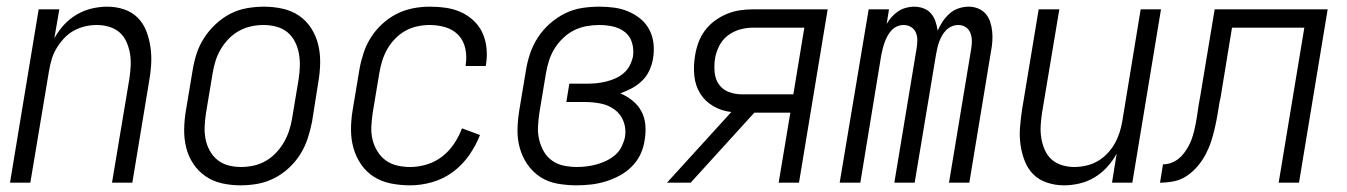

<svg xmlns="http://www.w3.org/2000/svg" viewBox="-20 -548 4040 576"><path d="M10 0 96 -520H158L143 -433Q155 -455 172 -473.5Q189 -492 210.5 -504.5Q232 -517 255.5 -522.5Q279 -528 302 -528Q328 -528 352 -520Q376 -512 393 -495Q410 -478 419 -454.5Q428 -431 431.5 -406Q435 -381 433.5 -355Q432 -329 427 -302L377 0H316L368 -311Q371 -331 372 -350Q373 -369 370 -387Q367 -405 359.5 -422Q352 -439 339 -450.5Q326 -462 308 -467.5Q290 -473 270 -473Q253 -473 235.5 -469Q218 -465 201.5 -456Q185 -447 172 -433Q159 -419 149.5 -403Q140 -387 135 -370Q130 -353 127 -335L71 0Z M702 8Q673 8 646 2Q619 -4 597 -19Q575 -34 560 -56.5Q545 -79 538.5 -105.5Q532 -132 532.5 -160.5Q533 -189 538 -218L558 -338Q562 -363 570 -387.5Q578 -412 592.5 -434.5Q607 -457 627.5 -476Q648 -495 671.5 -507Q695 -519 721 -523.5Q747 -528 772 -528Q800 -528 827.5 -522Q855 -516 877 -501Q899 -486 913.5 -463.5Q928 -441 934.5 -414.5Q941 -388 940.5 -359.5Q940 -331 935 -302L916 -182Q911 -157 903 -132.5Q895 -108 881 -85.5Q867 -63 846.5 -44Q826 -25 802 -13Q778 -1 752.5 3.5Q727 8 702 8ZM703 -47Q721 -47 740 -51Q759 -55 776 -64.5Q793 -74 807 -88.5Q821 -103 831 -120Q841 -137 847 -155Q853 -173 856 -191L876 -311Q879 -331 879.5 -350.5Q880 -370 876.5 -388.5Q873 -407 864.5 -423.5Q856 -440 842 -451.5Q828 -463 809 -468Q790 -473 771 -473Q752 -473 733.5 -469Q715 -465 697.5 -455.5Q680 -446 666 -431.5Q652 -417 642 -400Q632 -383 626.5 -365Q621 -347 618 -329L598 -209Q595 -189 594 -169.5Q593 -150 596.5 -131.5Q600 -113 609 -96.5Q618 -80 632 -68.5Q646 -57 664.5 -52Q683 -47 703 -47Z M1211 8Q1181 8 1153 2.5Q1125 -3 1102 -17.5Q1079 -32 1063.5 -54.5Q1048 -77 1040.5 -103.5Q1033 -130 1033 -159Q1033 -188 1038 -218L1058 -338Q1062 -362 1070 -387Q1078 -412 1092 -434.5Q1106 -457 1126 -475.5Q1146 -494 1169.5 -506Q1193 -518 1218.5 -523Q1244 -528 1269 -528Q1294 -528 1318 -524.5Q1342 -521 1363 -511.5Q1384 -502 1401 -486Q1418 -470 1427.5 -449Q1437 -428 1439.5 -404Q1442 -380 1438 -355Q1438 -354 1437.5 -352.5Q1437 -351 1437 -350H1377Q1377 -351 1377 -352Q1377 -353 1377 -353Q1381 -378 1376 -402Q1371 -426 1355.5 -442.5Q1340 -459 1317 -466Q1294 -473 1269 -473Q1251 -473 1232 -469Q1213 -465 1196 -455.5Q1179 -446 1165 -431.5Q1151 -417 1141.5 -400Q1132 -383 1126.5 -365Q1121 -347 1118 -329L1098 -209Q1095 -188 1094 -168Q1093 -148 1097.5 -129.5Q1102 -111 1112 -94.5Q1122 -78 1137 -67Q1152 -56 1171 -51.5Q1190 -47 1211 -47Q1235 -47 1260 -54.5Q1285 -62 1306 -78Q1327 -94 1342 -116.5Q1357 -139 1366 -163L1420 -143Q1408 -112 1387.5 -82.5Q1367 -53 1338.5 -32Q1310 -11 1276.5 -1.5Q1243 8 1211 8Z M1710 8Q1681 8 1652.5 3Q1624 -2 1601 -17Q1578 -32 1562.5 -54.5Q1547 -77 1539.5 -103.5Q1532 -130 1532.5 -159Q1533 -188 1538 -218L1558 -338Q1562 -363 1570.5 -388Q1579 -413 1594 -436Q1609 -459 1630 -477.5Q1651 -496 1675.5 -508Q1700 -520 1726 -524Q1752 -528 1778 -528Q1801 -528 1823 -525Q1845 -522 1865 -513.5Q1885 -505 1901.5 -491.5Q1918 -478 1928 -459Q1938 -440 1940.5 -417.5Q1943 -395 1939 -372Q1936 -354 1928 -336.5Q1920 -319 1906 -305.5Q1892 -292 1875 -283Q1858 -274 1841 -268Q1860 -260 1877 -246.5Q1894 -233 1904 -214.5Q1914 -196 1916 -173.5Q1918 -151 1914 -128Q1911 -106 1901.5 -85.5Q1892 -65 1875.5 -48.5Q1859 -32 1838.5 -21Q1818 -10 1796.5 -3.5Q1775 3 1753 5.5Q1731 8 1710 8ZM1711 -47Q1726 -47 1741 -49Q1756 -51 1770.5 -55Q1785 -59 1799.5 -66Q1814 -73 1826 -83.5Q1838 -94 1845 -108.5Q1852 -123 1855 -137Q1859 -162 1850.5 -184Q1842 -206 1823.5 -219.5Q1805 -233 1781.5 -237.5Q1758 -242 1734 -242H1679L1688 -297H1743Q1757 -297 1771 -298.5Q1785 -300 1799 -303.5Q1813 -307 1826.5 -313Q1840 -319 1851.5 -329Q1863 -339 1869.5 -352Q1876 -365 1879 -379Q1882 -400 1876 -420Q1870 -440 1854.5 -452Q1839 -464 1819 -468.5Q1799 -473 1777 -473Q1759 -473 1739.5 -469.5Q1720 -466 1702 -457Q1684 -448 1669 -433.5Q1654 -419 1643.5 -402Q1633 -385 1627 -366Q1621 -347 1618 -329L1598 -209Q1595 -188 1594 -168Q1593 -148 1597.5 -129Q1602 -110 1611.5 -93.5Q1621 -77 1636.5 -66Q1652 -55 1671.5 -51Q1691 -47 1711 -47Z M1981 0 2174 -212Q2145 -215 2120 -229.5Q2095 -244 2080.5 -267.5Q2066 -291 2063 -320.5Q2060 -350 2065 -380Q2068 -400 2075 -419.5Q2082 -439 2094.5 -456Q2107 -473 2124 -485.5Q2141 -498 2160 -506Q2179 -514 2199 -517Q2219 -520 2239 -520H2463L2377 0H2316L2351 -210H2243L2052 0ZM2360 -265 2393 -465H2239Q2219 -465 2199.5 -459.5Q2180 -454 2163.5 -441.5Q2147 -429 2137.5 -410Q2128 -391 2125 -372Q2122 -351 2124 -330.5Q2126 -310 2137 -294.5Q2148 -279 2166.5 -272Q2185 -265 2206 -265Z M2499 0 2586 -520H2647L2640 -476Q2646 -487 2655 -497Q2664 -507 2674.5 -514Q2685 -521 2697.5 -524.5Q2710 -528 2722 -528Q2737 -528 2750.5 -523Q2764 -518 2773 -507.5Q2782 -497 2786.5 -483.5Q2791 -470 2793 -456Q2799 -470 2808 -483.5Q2817 -497 2829 -507.5Q2841 -518 2856 -523Q2871 -528 2886 -528Q2901 -528 2914.5 -522.5Q2928 -517 2937 -506.5Q2946 -496 2950.5 -482.5Q2955 -469 2956.5 -454Q2958 -439 2957 -424Q2956 -409 2953 -394L2888 0H2827L2894 -404Q2896 -416 2895.5 -428Q2895 -440 2890.5 -450.5Q2886 -461 2876.5 -467Q2867 -473 2855 -473Q2845 -473 2835.5 -469Q2826 -465 2818.5 -457.5Q2811 -450 2806 -441Q2801 -432 2797.5 -422.5Q2794 -413 2792 -403.5Q2790 -394 2788 -384L2724 0H2663L2730 -404Q2732 -416 2732 -428Q2732 -440 2727.5 -450.5Q2723 -461 2713 -467Q2703 -473 2691 -473Q2681 -473 2671.5 -469Q2662 -465 2655 -457.5Q2648 -450 2643 -441Q2638 -432 2634.5 -422.5Q2631 -413 2628.5 -403.5Q2626 -394 2624 -384L2561 0Z M3172 8Q3146 8 3121.5 0Q3097 -8 3080 -25Q3063 -42 3054 -65.5Q3045 -89 3041.5 -114Q3038 -139 3040 -165Q3042 -191 3046 -218L3096 -520H3158L3106 -209Q3103 -189 3102 -170Q3101 -151 3104 -133Q3107 -115 3114.5 -98Q3122 -81 3135 -69.5Q3148 -58 3166 -52.5Q3184 -47 3203 -47Q3220 -47 3238 -51Q3256 -55 3272 -64Q3288 -73 3301.5 -87Q3315 -101 3324 -117Q3333 -133 3338.5 -150Q3344 -167 3347 -185L3402 -520H3463L3377 0H3316L3330 -87Q3318 -65 3301 -46.5Q3284 -28 3263 -15.5Q3242 -3 3218.5 2.5Q3195 8 3172 8Z M3460 0 3469 -55Q3481 -55 3492.5 -59Q3504 -63 3514 -70.5Q3524 -78 3531.5 -88Q3539 -98 3545 -108.5Q3551 -119 3555 -130.5Q3559 -142 3562 -153.5Q3565 -165 3567 -176Q3569 -187 3571 -199Q3573 -214 3575.5 -230Q3578 -246 3581 -261L3624 -520H3963L3877 0H3816L3893 -465H3676L3641 -251Q3640 -250 3640 -248Q3640 -246 3639 -244Q3636 -224 3632.5 -204Q3629 -184 3624.5 -164Q3620 -144 3613.5 -124Q3607 -104 3597 -85Q3587 -66 3572.5 -49Q3558 -32 3540 -20Q3522 -8 3501 -4Q3480 0 3460 0Z"/></svg>

Font: Iosevka SS04 Light
Style: Italic
Weight: 300
Italic angle: -9°
Monospace: yes
Designer: Belleve Invis
Foundry: Belleve Invis
Version: Version 19.0.0; ttfautohint (v1.8.4)